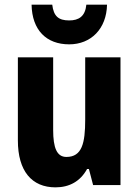

<svg xmlns="http://www.w3.org/2000/svg" viewBox="-20 -797 597 827"><path d="M441 -777H352C347 -726 319 -709 278 -709C232 -709 211 -727 205 -777H116C118 -667 180 -606 278 -606C372 -606 439 -673 441 -777ZM499 -550H347V-282C347 -180 333 -121 266 -121C225 -121 209 -160 209 -237V-550H57V-192C57 -60 117 10 219 10C279 10 326 -16 355 -69H363L381 0H499Z"/></svg>

Font: Noto Sans Georgian Condensed ExtraBold
Style: Regular
Weight: 800
Width: 3
Designer: Monotype Design Team, Akaki Razmadze
Foundry: Google LLC
Version: Version 2.005